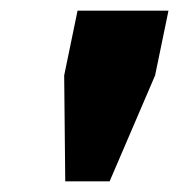

<svg xmlns="http://www.w3.org/2000/svg" viewBox="-20 -749 335 359"><path d="M100 -608 125 -729H295L270 -608L185 -410H102Z"/></svg>

Font: Mona Sans Black
Style: Italic
Weight: 900
Italic angle: -11.7°
Designer: Deni Anggara
Foundry: GitHub
Version: Version 2.000